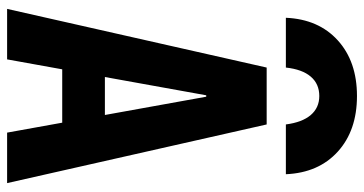

<svg xmlns="http://www.w3.org/2000/svg" viewBox="-262 -762 1024 540"><g transform="rotate(90 250.0 -492.0)"><path d="M250 -984Q347 -984 406.5 -930Q466 -876 470 -784H330Q324 -830 303.5 -854Q283 -878 250 -878Q216 -878 195.5 -854Q175 -830 170 -784H30Q34 -876 93.5 -930Q153 -984 250 -984ZM5 0 170 -730H330L495 0H353L252 -560H248L147 0ZM110 -155V-275H390V-155Z"/></g></svg>

Font: M PLUS Code Latin
Style: Bold
Weight: 700
Designer: Coji Morishita
Foundry: UNDERFOREST DESIGN
Version: Version 1.002; ttfautohint (v1.8.3)